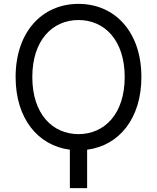

<svg xmlns="http://www.w3.org/2000/svg" viewBox="-20 -757 801 980"><path d="M701.7 -363.6C701.7 -593.8 566.8 -737.2 380.7 -737.2C194.6 -737.2 59.7 -593.8 59.7 -363.6C59.7 -152 173.7 -13.8 336.6 7.1V203.1H424.7V7.1C587.7 -13.8 701.7 -152 701.7 -363.6ZM144.9 -363.6C144.9 -552.6 248.6 -654.8 380.7 -654.8C512.8 -654.8 616.5 -552.6 616.5 -363.6C616.5 -174.7 512.8 -72.4 380.7 -72.4C248.6 -72.4 144.9 -174.7 144.9 -363.6Z"/></svg>

Font: Magic Ui Pro
Style: Regular
Weight: 400
Designer: Stefan Endress, Andreas Faust
Version: Version 1.000;FEAKit 1.0